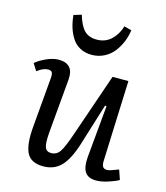

<svg xmlns="http://www.w3.org/2000/svg" viewBox="-115 -857 831 960"><g transform="rotate(15 300.0 -377.0)"><path d="M189 -768.1Q204.1 -715.8 227.3 -691.4Q250.5 -667 293 -667Q335.9 -667 366 -694.3Q396 -721.7 410.2 -767.1L448.2 -756.8Q444.3 -726.1 432.4 -696.8Q420.4 -667.5 401.1 -642.3Q381.8 -617.2 352.3 -602.1Q322.8 -586.9 288.1 -586.9Q253.9 -586.9 227.8 -600.8Q201.7 -614.7 185.8 -639.4Q169.9 -664.1 161.1 -692.6Q152.3 -721.2 148.9 -755.9ZM19 -472.2Q38.6 -489.7 73 -505.4Q107.4 -521 136.2 -521Q215.8 -521 209 -438L184.1 -155.8Q179.7 -102.1 187.3 -81.1Q194.8 -60.1 219.2 -60.1Q248 -60.1 264.4 -84.5Q280.8 -108.9 305.2 -180.2L418 -507.8H500L483.9 -90.8Q482.9 -69.8 489.3 -60.3Q495.6 -50.8 511.2 -50.8Q524.4 -50.8 569.8 -68.8L586.9 -19Q567.4 -7.8 533.4 3.2Q499.5 14.2 472.2 14.2Q430.2 14.2 413.8 -11.2Q397.5 -36.6 401.9 -87.9L426.8 -357.9L418.9 -358.9L351.1 -140.1Q325.2 -58.6 289.8 -22.2Q254.4 14.2 198.2 14.2Q134.3 14.2 112.8 -28.3Q91.3 -70.8 99.1 -162.1L121.1 -417Q123.5 -440.4 118.9 -450.2Q114.3 -460 98.1 -460Q72.3 -460 42 -436Z"/></g></svg>

Font: Literata Book
Style: Italic
Weight: 400
Italic angle: -3°
Designer: Latin by Veronika Burian and Jose Scaglione. Greek by Irene Vlachou. Cyrillic by Vera Evstafieva
Foundry: TypeTogether
Version: Version 1.003;PS 001.003;hotconv 1.0.88;makeotf.lib2.5.64775